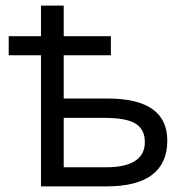

<svg xmlns="http://www.w3.org/2000/svg" viewBox="-20 -664 672 684"><path d="M207 -535H375V-467H207V-313H363Q576 -313 576 -163Q576 -82 521.5 -41Q467 0 360 0H126V-467H11V-535H126V-644H207ZM207 -244V-68H356Q496 -68 496 -158Q496 -203 463 -223.5Q430 -244 354 -244Z"/></svg>

Font: Stephens Clock
Style: Regular
Weight: 400
Designer: Peter Wiegel (catfonts.de) with slight modifications by DT1.org
Version: Version 0.9.1